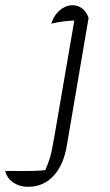

<svg xmlns="http://www.w3.org/2000/svg" viewBox="-136 -509 421 737"><path d="M169 -430Q141 -431 112.5 -427.5Q84 -424 61 -418Q67 -439 80 -455.5Q93 -472 109.5 -480.5Q126 -489 142 -489Q163 -489 179.5 -476.5Q196 -464 204 -440ZM204 -440 121 47Q109 123 70 165.5Q31 208 -28 208Q-51 208 -69.5 200Q-88 192 -100 178.5Q-112 165 -116 147Q-85 147 -42.5 147.5Q0 148 38 144Q48 120 53.5 103.5Q59 87 62.5 69Q66 51 71 25L153 -452Z"/></svg>

Font: Piazzolla Thin ExtraLight
Style: Italic
Weight: 250
Italic angle: -11.3°
Version: Version 2.005